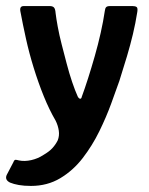

<svg xmlns="http://www.w3.org/2000/svg" viewBox="-48 -492 489 632"><path d="M135 -95Q114 -131 96 -175.5Q78 -220 63 -268.5Q48 -317 37.5 -364.5Q27 -412 19 -455Q16 -472 30 -472H116Q125 -472 129.5 -467.5Q134 -463 135 -449Q137 -432 142 -404.5Q147 -377 155 -346Q163 -315 171.5 -282.5Q180 -250 189.5 -222Q199 -194 208 -174Q212 -167 216 -167Q220 -167 221 -173Q231 -200 242 -234.5Q253 -269 264 -307.5Q275 -346 283.5 -384Q292 -422 297 -456Q298 -465 301.5 -468.5Q305 -472 314 -472H389Q397 -472 401.5 -469Q406 -466 404 -453Q398 -415 389.5 -379.5Q381 -344 370 -307Q359 -270 345 -226Q334 -195 318 -151Q302 -107 279 -60Q256 -13 224.5 28Q193 69 150.5 94.5Q108 120 54 120Q31 120 14 117Q-3 114 -15 109Q-33 100 -26 84L-4 42Q-1 34 3 34Q7 34 14 36Q33 40 55 35Q77 30 95 18Q114 7 124.5 -4.5Q135 -16 142 -30Q148 -45 145.5 -62Q143 -79 135 -95Z"/></svg>

Font: Glory SemiBold
Style: Regular
Weight: 600
Designer: Robert Leuschke
Foundry: Robert Leuschke
Version: Version 1.011